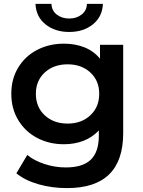

<svg xmlns="http://www.w3.org/2000/svg" viewBox="-20 -764 734 985"><path d="M612 -534V-81Q612 201 324 201Q247 201 178 181.5Q109 162 64 125L120 31Q155 60 208.5 77.5Q262 95 317 95Q405 95 446 55Q487 15 487 -67V-95Q455 -60 409 -42Q363 -24 308 -24Q232 -24 170.5 -56.5Q109 -89 73.5 -148Q38 -207 38 -283Q38 -359 73.5 -417.5Q109 -476 170.5 -508Q232 -540 308 -540Q366 -540 413.5 -521Q461 -502 493 -463V-534ZM489 -283Q489 -350 443.5 -392Q398 -434 327 -434Q255 -434 209.5 -392Q164 -350 164 -283Q164 -215 209.5 -172.5Q255 -130 327 -130Q398 -130 443.5 -172.5Q489 -215 489 -283ZM162 -744H244Q245 -710 271 -689.5Q297 -669 335 -669Q373 -669 399 -689.5Q425 -710 426 -744H508Q505 -678 456.5 -639Q408 -600 335 -600Q262 -600 213.5 -639Q165 -678 162 -744Z"/></svg>

Font: APTA Sans SemiBold
Style: Bold
Weight: 600
Version: Version 7.200